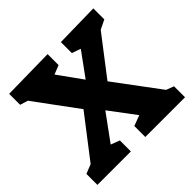

<svg xmlns="http://www.w3.org/2000/svg" viewBox="-173 -885 1063 1063"><g transform="rotate(-45 358.5 -353.5)"><path d="M278 -86V0H16V-86L71 -108L258 -351L73 -602L27 -616V-702L333 -707V-621L280 -600L382 -458L484 -598L432 -616V-702L691 -707V-621L636 -594L461 -366L657 -103L702 -86V0H391V-86L453 -109L339 -261L226 -106Z"/></g></svg>

Font: Bitter ExtraBold
Style: Regular
Weight: 800
Designer: Sol Matas, and Bitter project Authors
Foundry: Sol Matas
Version: Version 2.001